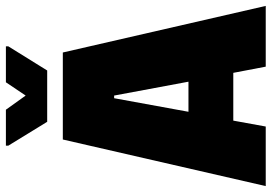

<svg xmlns="http://www.w3.org/2000/svg" viewBox="-157 -766 921 651"><g transform="rotate(-90 303.5 -440.5)"><path d="M-2 0 156 -688H451L609 0H403L382 -110H220L200 0ZM250 -262H352L305 -514H296ZM216 -741 135 -873V-881H257L305 -814L350 -881H472V-873L390 -741Z"/></g></svg>

Font: Saira Semi Condensed Black
Style: Regular
Weight: 900
Width: 4
Designer: Hector Gatti with collaboration of the Omnibus-Type team
Foundry: Omnibus-Type
Version: Version 1.001; ttfautohint (v1.8)